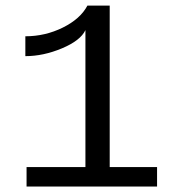

<svg xmlns="http://www.w3.org/2000/svg" viewBox="-20 -679 640 699"><path d="M76.7 0V-70.8H291V-569.3Q272.9 -531.2 205.3 -502.9Q137.7 -474.6 72.3 -474.6V-546.9Q144.5 -546.9 208.7 -578.6Q272.9 -610.4 298.3 -658.7H379.4V-70.8H551.8V0Z"/></svg>

Font: Courier New
Style: Regular
Weight: 400
Designer: Steve Matteson
Foundry: Ascender Corporation
Version: Version 2.00.3